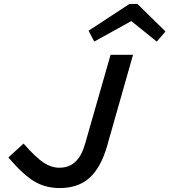

<svg xmlns="http://www.w3.org/2000/svg" viewBox="-20 -930 851 964"><path d="M424.8 -775.9 629.9 -910.2H669.9L811 -772L767.1 -721.2L639.2 -824.2L453.1 -721.2ZM279.8 14.2Q210.4 14.2 155 -17.6Q99.6 -49.3 22 -139.2L98.1 -209Q163.1 -136.2 200.9 -112.1Q238.8 -87.9 277.8 -87.9Q325.7 -87.9 357.7 -116.9Q389.6 -146 407.2 -208L535.2 -654.8H647.9L517.1 -194.8Q486.3 -88.9 429.7 -37.4Q373 14.2 279.8 14.2Z"/></svg>

Font: IntelOne Mono Medium
Style: Italic
Weight: 500
Italic angle: -16°
Designer: Fred Shallcrass
Foundry: Frere-Jones Type LLC
Version: Version 1.200;hotconv 1.1.0;makeotfexe 2.6.0;FJTRelease1.2